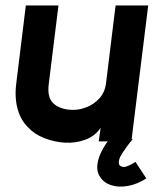

<svg xmlns="http://www.w3.org/2000/svg" viewBox="-20 -520 588 706"><path d="M463 0H343L350 -50Q329 -19 293 -6Q257 7 217.5 4.5Q178 2 142 -12.5Q106 -27 85 -50Q57 -76 45 -118.5Q33 -161 40 -215L75 -500H195L159 -209Q153 -158 179.5 -137Q206 -116 249 -116Q274 -116 300 -126.5Q326 -137 346 -159Q366 -181 370 -215L405 -500H525ZM518 136Q486 157 451.5 163.5Q417 170 389 161Q361 152 347 129Q332 106 341 69.5Q350 33 386 -14L468 -9Q446 18 429 44.5Q412 71 419 87Q430 98 447 91.5Q464 85 478 75Z"/></svg>

Font: Kulim Park
Style: Bold Italic
Weight: 700
Italic angle: -8°
Designer: Noponies / Dale Sattler
Foundry: Noponies
Version: Version 1.000; ttfautohint (v1.8.3)